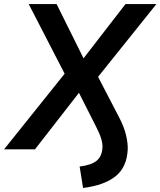

<svg xmlns="http://www.w3.org/2000/svg" viewBox="-56 -739 794 950"><path d="M355 191 338 85Q396 78 422.5 56Q449 34 451 -10Q452 -29 444.5 -53.5Q437 -78 420 -111L326 -297H348L117 0H-36L282 -397V-339L86 -719H224L364 -437H347L565 -719H718L411 -336L410 -396L532 -161Q557 -114 567 -73Q577 -32 576 0Q572 88 516 133Q460 178 355 191Z"/></svg>

Font: Nunitoga
Style: Bold Italic
Weight: 700
Italic angle: -9°
Designer: Vernon Adams
Foundry: Vernon Adams
Version: Version 1.0